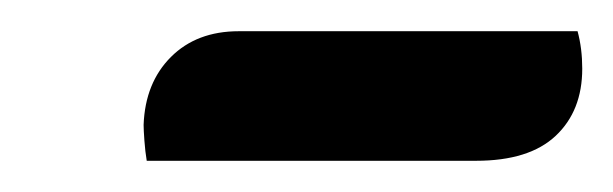

<svg xmlns="http://www.w3.org/2000/svg" viewBox="-20 -717 393 123"><path d="M74 -614Q73 -620 72.5 -627Q72 -634 72 -637Q73 -664 89.5 -680.5Q106 -697 133 -697H350Q353 -686 353 -673Q353 -646 336 -630Q319 -614 285 -614Z"/></svg>

Font: Sansita Swashed
Style: Regular
Weight: 400
Designer: Pablo Cosgaya
Foundry: Omnibus-Type
Version: Version 1.003; ttfautohint (v1.8.3)